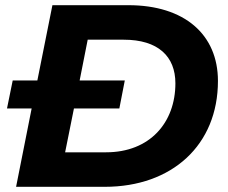

<svg xmlns="http://www.w3.org/2000/svg" viewBox="-20 -720 879 740"><path d="M475 -700H182L124 -410H29L7 -302H102L42 0H384C643 0 820 -161 820 -408C820 -587 691 -700 475 -700ZM389 -133H231L265 -302H440L461 -410H287L318 -567H457C589 -567 656 -503 656 -399C656 -247 557 -133 389 -133Z"/></svg>

Font: AWKNG-Font
Style: Bold Italic
Weight: 700
Italic angle: -11.3°
Designer: Awakening Church
Foundry: Awakening Church
Version: Version 1.700;PS 001.700;hotconv 1.0.88;makeotf.lib2.5.64775